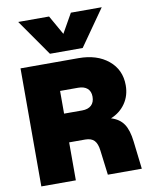

<svg xmlns="http://www.w3.org/2000/svg" viewBox="-97 -971 819 1041"><g transform="rotate(-10 313.0 -450.0)"><path d="M396 -700.2H215.8L76.2 -899.9H246.1L306.2 -793.9L366.2 -899.9H536.1ZM323.2 -209H234.9V0H44.9V-649.9H363.8Q465.8 -649.9 528.3 -598.1Q590.8 -546.4 590.8 -460.9Q590.8 -404.3 561.5 -361.6Q532.2 -318.8 481 -297.9Q526.9 -284.2 549.8 -250.5Q572.8 -216.8 580.1 -152.8L598.1 0H411.1L394 -136.2Q389.6 -173.8 373.3 -191.4Q356.9 -209 323.2 -209ZM334 -492.2H234.9V-367.2H334Q367.2 -367.2 385 -383.8Q402.8 -400.4 402.8 -431.2Q402.8 -460.4 385 -476.3Q367.2 -492.2 334 -492.2Z"/></g></svg>

Font: Overused Grotesk Black
Style: Regular
Weight: 900
Version: Version 0.002